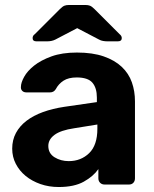

<svg xmlns="http://www.w3.org/2000/svg" viewBox="-20 -741 620 771"><path d="M216 10Q176 10 142 -2Q108 -14 83 -34.5Q58 -55 43.5 -83Q29 -111 29 -144Q29 -179 44 -207Q59 -235 86.5 -256Q114 -277 152.5 -291Q191 -305 238 -312L369 -331V-349Q369 -388 351 -409Q333 -430 288 -430Q255 -430 235 -417Q215 -404 204 -383Q196 -370 181 -370H86Q75 -370 69 -376.5Q63 -383 64 -392Q64 -409 77 -432.5Q90 -456 117 -477.5Q144 -499 186.5 -514.5Q229 -530 289 -530Q352 -530 396.5 -514.5Q441 -499 469 -472.5Q497 -446 509.5 -410.5Q522 -375 522 -334V-25Q522 -14 515.5 -7Q509 0 498 0H400Q389 0 382 -7Q375 -14 375 -25V-62Q355 -33 316.5 -11.5Q278 10 216 10ZM256 -94Q305 -94 338 -126Q371 -158 371 -224V-241L278 -226Q224 -218 199 -199.5Q174 -181 174 -155Q174 -125 199 -109.5Q224 -94 256 -94ZM126 -575Q111 -575 111 -588Q111 -598 120 -604L220 -704Q231 -715 238.5 -718Q246 -721 257 -721H323Q334 -721 341.5 -718Q349 -715 360 -704L460 -604Q469 -597 469 -588Q469 -575 453 -575H411Q403 -575 394 -576.5Q385 -578 378 -582L290 -628L202 -582Q188 -575 169 -575Z"/></svg>

Font: Fz Rubik SemBd
Style: Regular
Weight: 600
Designer: Hubert and Fischer
Foundry: Hubert and Fischer
Version: Vit hóa bi FontZin.com